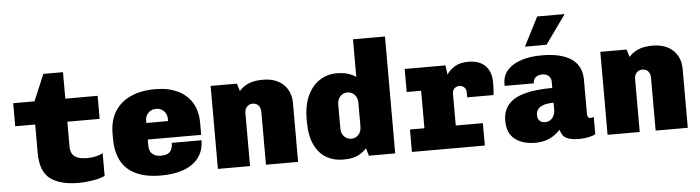

<svg xmlns="http://www.w3.org/2000/svg" viewBox="-47 -964 4295 1178"><g transform="rotate(-5 2100.0 -375.0)"><path d="M394 11Q282 11 221.5 -34.5Q161 -80 161 -195V-369H38V-511H169L238 -674H359V-511H558V-369H359V-214Q359 -193 367.5 -175Q376 -157 398.5 -146.5Q421 -136 463 -136Q489 -136 515.5 -142Q542 -148 558 -158V-18Q530 -4 484 3.5Q438 11 394 11Z M905 10Q810 10 748.5 -19.5Q687 -49 658 -105Q629 -161 629 -240V-271Q629 -353 664 -408.5Q699 -464 762.5 -492.5Q826 -521 913 -521Q992 -521 1049.5 -494Q1107 -467 1138.5 -416Q1170 -365 1170 -291V-217H841V-182Q841 -145 860.5 -128Q880 -111 913 -111Q952 -111 969 -129Q986 -147 986 -184H1169Q1169 -122 1137 -78.5Q1105 -35 1046 -12.5Q987 10 905 10ZM841 -319H975V-330Q975 -352 966 -367.5Q957 -383 942 -391.5Q927 -400 908 -400Q889 -400 874 -391.5Q859 -383 850 -367.5Q841 -352 841 -330Z M1254 0V-511H1416L1430 -464Q1454 -492 1489 -506.5Q1524 -521 1576 -521Q1656 -521 1702 -477.5Q1748 -434 1748 -361V0H1550V-325Q1550 -350 1537 -365Q1524 -380 1501 -380Q1486 -380 1475 -373Q1464 -366 1458 -354Q1452 -342 1452 -325V0Z M2024 10Q1967 10 1921.5 -16.5Q1876 -43 1849.5 -99Q1823 -155 1823 -242V-253Q1823 -343 1851.5 -402.5Q1880 -462 1927 -491.5Q1974 -521 2031 -521Q2072 -521 2101 -511.5Q2130 -502 2149 -488V-720H2346V0H2184L2170 -47Q2148 -22 2115 -6Q2082 10 2024 10ZM2086 -113Q2112 -113 2130 -132Q2148 -151 2148 -183V-328Q2148 -360 2130 -379Q2112 -398 2086 -398Q2060 -398 2042 -379Q2024 -360 2024 -328V-183Q2024 -151 2042 -132Q2060 -113 2086 -113Z M2538 0V-369H2449V-511H2700L2708 -453Q2723 -479 2756 -500Q2789 -521 2843 -521Q2909 -521 2945.5 -484.5Q2982 -448 2982 -384Q2982 -364 2981.5 -344Q2981 -324 2978 -304H2816V-335Q2816 -348 2810.5 -357.5Q2805 -367 2795.5 -372.5Q2786 -378 2774 -378Q2762 -378 2752 -372.5Q2742 -367 2736.5 -357.5Q2731 -348 2731 -335V0ZM2449 0V-138H2898V0Z M3208 10Q3130 10 3083 -27Q3036 -64 3036 -140Q3036 -200 3068.5 -239Q3101 -278 3168.5 -297Q3236 -316 3341 -316V-355Q3341 -375 3327 -389.5Q3313 -404 3286 -404Q3261 -404 3246 -391Q3231 -378 3231 -358V-354H3052Q3052 -355 3051.5 -356Q3051 -357 3051 -358Q3051 -359 3051 -361.5Q3051 -364 3051 -368Q3051 -439 3117 -480Q3183 -521 3295 -521Q3413 -521 3476 -478Q3539 -435 3539 -349V-139Q3539 -126 3544 -119Q3549 -112 3559 -112Q3569 -112 3579 -117V-10Q3563 -1 3536 4.5Q3509 10 3480 10Q3437 10 3413 1.5Q3389 -7 3378.5 -22Q3368 -37 3363 -57Q3349 -41 3327.5 -25.5Q3306 -10 3277 0Q3248 10 3208 10ZM3280 -111Q3298 -111 3311.5 -120Q3325 -129 3333 -145Q3341 -161 3341 -181V-225Q3305 -225 3281 -217.5Q3257 -210 3245 -195.5Q3233 -181 3233 -159Q3233 -136 3245 -123.5Q3257 -111 3280 -111ZM3196 -583 3287 -761H3452L3454 -758L3329 -583Z M3654 0V-511H3816L3830 -464Q3854 -492 3889 -506.5Q3924 -521 3976 -521Q4056 -521 4102 -477.5Q4148 -434 4148 -361V0H3950V-325Q3950 -350 3937 -365Q3924 -380 3901 -380Q3886 -380 3875 -373Q3864 -366 3858 -354Q3852 -342 3852 -325V0Z"/></g></svg>

Font: Chivo Mono Black
Style: Regular
Weight: 900
Designer: Hector Gatti
Foundry: Omnibus-Type
Version: Version 1.008